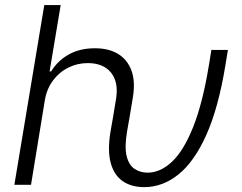

<svg xmlns="http://www.w3.org/2000/svg" viewBox="-20 -748 981 777"><path d="M38.1 0 159.2 -727.5H225.6L180.7 -459H187Q213.4 -502.4 258.3 -527.6Q303.2 -552.7 364.3 -552.7Q419.9 -552.7 457.8 -529.8Q495.6 -506.8 512 -462.4Q528.3 -418 517.6 -353L502.4 -262.2H435.5L449.7 -348.1Q460.4 -415 429.7 -453.6Q398.9 -492.2 335.9 -492.7Q293.5 -492.7 256.6 -474.4Q219.7 -456.1 194.3 -422.1Q168.9 -388.2 161.1 -340.3L105.5 0ZM563.5 9.3Q511.7 9.3 476.6 -14.9Q441.4 -39.1 428 -88.9Q414.6 -138.7 427.2 -215.3L439 -282.7H505.9L494.1 -215.3Q483.4 -150.9 492.9 -114.7Q502.4 -78.6 525.4 -64Q548.3 -49.3 577.1 -49.3Q628.9 -49.3 676 -93.5Q723.1 -137.7 761.5 -233.4Q799.8 -329.1 825.2 -482.9L835.4 -545.9H902.3L891.6 -480.5Q863.3 -309.6 814.7 -201.4Q766.1 -93.3 702.1 -42Q638.2 9.3 563.5 9.3Z"/></svg>

Font: Inter Light
Style: Italic
Weight: 300
Italic angle: -9.3988°
Designer: Rasmus Andersson
Foundry: rsms
Version: Version 4.001;git-66647c0bb